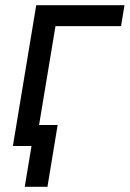

<svg xmlns="http://www.w3.org/2000/svg" viewBox="-20 -559 497 735"><path d="M456.5 -539.1 443.4 -459H192.4L116.2 0H29.3L118.7 -539.1ZM74.7 156.2 100.6 0H64L77.1 -80.6H200.7L161.6 156.2Z"/></svg>

Font: Inter 18pt
Style: Italic
Weight: 400
Italic angle: -9.3988°
Designer: Rasmus Andersson
Foundry: rsms
Version: Version 4.001;git-66647c0bb